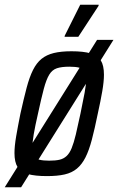

<svg xmlns="http://www.w3.org/2000/svg" viewBox="-43 -734 498 809"><path d="M-23 55 366 -566H435L46 55ZM155 8Q105 8 74.5 -0.5Q44 -9 31 -30Q18 -51 18 -89Q18 -118 25 -159Q32 -200 43 -255Q57 -318 69 -363.5Q81 -409 96 -439Q111 -469 132 -486Q153 -503 183.5 -510.5Q214 -518 258 -518Q309 -518 339 -509Q369 -500 382 -479Q395 -458 395 -419Q395 -391 388 -350Q381 -309 369 -255Q356 -191 344 -145.5Q332 -100 317 -70.5Q302 -41 281 -23.5Q260 -6 229.5 1Q199 8 155 8ZM164 -57Q191 -57 208 -61Q225 -65 237.5 -76.5Q250 -88 259 -110Q268 -132 276.5 -167.5Q285 -203 296 -255Q307 -308 313.5 -343Q320 -378 320 -400Q320 -423 313 -434Q306 -445 290.5 -449Q275 -453 249 -453Q217 -453 197 -446.5Q177 -440 164.5 -419.5Q152 -399 141.5 -359.5Q131 -320 117 -255Q105 -203 99 -167.5Q93 -132 93 -110Q93 -87 100 -76Q107 -65 123 -61Q139 -57 164 -57ZM229 -579 230 -584 295 -714H373L372 -709L287 -579Z"/></svg>

Font: Saira Condensed
Style: Italic
Weight: 400
Width: 3
Italic angle: -12°
Designer: Hector Gatti with collaboration of the Omnibus-Type team
Foundry: Omnibus-Type
Version: Version 1.100